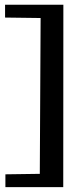

<svg xmlns="http://www.w3.org/2000/svg" viewBox="-20 -585 329 796"><path d="M242.2 190.9H2.4V137.7L145 135.7L148.4 -510.3L1 -512.2V-565.4H242.7Z"/></svg>

Font: Parastoo Print
Style: Print-Bold
Weight: 700
Foundry: Saber Rastikerdar (saber.rastikerdar@gmail.com)
Version: Version 1.0.0-alpha3